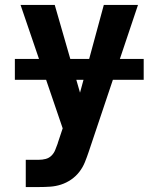

<svg xmlns="http://www.w3.org/2000/svg" viewBox="-20 -540 640 775"><path d="M84 215V105H137Q151 105 164.5 101.5Q178 98 188 88Q198 78 203 65Q208 52 213 39V38Q213 38 213 38Q213 38 213 38L233 -22L63 -520H201L303 -166L399 -520H537L338 73Q331 94 322.5 115Q314 136 300 154Q286 172 267 185Q248 198 226.5 205Q205 212 182.5 213.5Q160 215 137 215ZM40 -218V-302H560V-218Z"/></svg>

Font: Iosevka SS04 XBd Ex
Style: Regular
Weight: 800
Width: 7
Monospace: yes
Designer: Belleve Invis
Foundry: Belleve Invis
Version: Version 19.0.0; ttfautohint (v1.8.4)